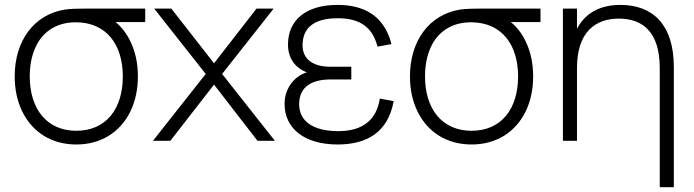

<svg xmlns="http://www.w3.org/2000/svg" viewBox="-20 -575 2832 784"><path d="M291.5 15C341.5 15 385.5 3 424 -20.5C500 -68 543 -155 543 -263C543 -317.5 532.5 -365.5 511.5 -408C496 -439.5 476 -465.5 451.5 -485H573V-540H338C302 -540 269 -539.5 245.5 -536C119.5 -516 40 -409.5 40 -263C40 -209.5 50.5 -161.5 71 -119.5C112.5 -35 191 15 291.5 15ZM291.5 -41C172 -41 101.5 -129 101.5 -263C101.5 -305.5 108.5 -344 123 -377.5C151.5 -444.5 209.5 -484 289.5 -484H291.5C413 -483 481.5 -394.5 481.5 -263C481.5 -130 413 -41 291.5 -41Z M675.5 0 854 -229.5 1031.5 0H1102.5L887 -273L1097.5 -540H1027.5L854 -316.5L679.5 -540H609.5L820 -273L604.5 0Z M1359 15C1477.5 15 1564.5 -34.5 1587.5 -162L1531 -172.5C1517.5 -87 1463 -39.5 1361.5 -39.5C1256.5 -39.5 1201.5 -81.5 1201.5 -149.5C1201.5 -223.5 1257.5 -250.5 1328.5 -250.5H1414.5V-302.5H1328.5C1260 -302.5 1215.5 -332 1215.5 -390C1215.5 -458.5 1258 -500.5 1360 -500.5C1461 -500.5 1503.5 -453.5 1521.5 -384.5L1578.5 -395C1547.5 -517 1458.5 -555 1358 -555C1229 -555 1156 -492.5 1156 -393.5C1156 -335 1187 -297 1233 -279.5C1184 -265 1142 -216.5 1142 -150.5C1142 -52 1221 15 1359 15Z M1905.5 15C1955.5 15 1999.5 3 2038 -20.5C2114 -68 2157 -155 2157 -263C2157 -317.5 2146.5 -365.5 2125.5 -408C2110 -439.5 2090 -465.5 2065.5 -485H2187V-540H1952C1916 -540 1883 -539.5 1859.5 -536C1733.5 -516 1654 -409.5 1654 -263C1654 -209.5 1664.5 -161.5 1685 -119.5C1726.5 -35 1805 15 1905.5 15ZM1905.5 -41C1786 -41 1715.5 -129 1715.5 -263C1715.5 -305.5 1722.5 -344 1737 -377.5C1765.5 -444.5 1823.5 -484 1903.5 -484H1905.5C2027 -483 2095.5 -394.5 2095.5 -263C2095.5 -130 2027 -41 1905.5 -41Z M2674 189.5H2731.5V-301.5C2731.5 -476 2644 -555 2513.5 -555C2409.5 -555 2360.5 -503.5 2336 -458V-540H2278.5V0H2336V-296.5C2336 -444.5 2411 -499 2507 -499C2604.5 -499 2674 -444.5 2674 -296.5Z"/></svg>

Font: Vela Sans Light
Style: Regular
Weight: 300
Designer: Principal design: Mikhail Sharanda - project Manrope.
Design modification: Ravid Balaliev
Foundry: Mikhail Sharanda
Version: Version 1.001